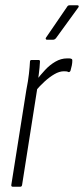

<svg xmlns="http://www.w3.org/2000/svg" viewBox="-20 -710 319 730"><path d="M29 0Q22 0 23 -7L80 -367Q87 -402 90 -429Q93 -456 94 -476Q94 -482 101 -482H127Q132 -482 132 -476Q131 -454 127.5 -428Q124 -402 122 -386L123 -382L64 -7Q63 0 57 0ZM114 -363 119 -406Q134 -425 151.5 -444Q169 -463 190.5 -475.5Q212 -488 235 -488Q239 -488 243.5 -488Q248 -488 252 -486Q255 -485 255 -480Q255 -471 253 -461Q251 -451 248 -441Q245 -435 240 -436Q237 -438 233 -438.5Q229 -439 223 -439Q206 -439 187 -428Q168 -417 149.5 -400Q131 -383 114 -363ZM158 -559Q155 -559 154 -562Q153 -565 155 -567L235 -684Q238 -690 245 -690H274Q278 -690 279 -687.5Q280 -685 278 -682L193 -565Q188 -559 182 -559Z"/></svg>

Font: Sofia Sans Extra Condensed Light
Style: Italic
Weight: 300
Italic angle: -9°
Version: Version 4.100